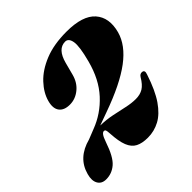

<svg xmlns="http://www.w3.org/2000/svg" viewBox="-193 -877 1054 1054"><g transform="rotate(-45 334.0 -350.0)"><path d="M-1.5 -79Q25 -178.5 138.5 -208.5L196.5 -231.5Q282.5 -264 346.2 -333.2Q410 -402.5 439 -513Q464 -607 457.5 -644Q451 -681 425 -681Q367.5 -681 345 -596.5L325.5 -522.5Q312.5 -474 277.2 -445.8Q242 -417.5 199.5 -417.5Q155 -417.5 136 -443Q117 -468.5 129.5 -515Q143 -565.5 185.8 -611.2Q228.5 -657 299.5 -685.8Q370.5 -714.5 469 -714.5Q594 -714.5 642.8 -659Q691.5 -603.5 667 -512Q645.5 -433 559.5 -368.5Q473.5 -304 312 -246.5L236 -219Q283 -218 325.5 -209.2Q368 -200.5 406 -192Q444 -183.5 477 -183.5Q511 -183.5 534.8 -198.2Q558.5 -213 580 -249.5Q590 -266 605 -264.5Q626.5 -263 615.5 -234.5Q585 -141.5 547.8 -87.2Q510.5 -33 467 -9.8Q423.5 13.5 374 13.5Q330 13.5 302.2 -0.8Q274.5 -15 260.2 -50.8Q246 -86.5 242.5 -151.5Q241.5 -170 238.8 -176.8Q236 -183.5 228 -183.5Q220 -183.5 211.8 -172.5Q203.5 -161.5 193.5 -132.5Q164.5 -46.5 129.8 -16.5Q95 13.5 50.5 13.5Q16 13.5 1.5 -12Q-13 -37.5 -1.5 -79Z"/></g></svg>

Font: Fraunces 72pt S000 Black
Style: Italic
Weight: 900
Italic angle: -16°
Version: Version 1.000; ttfautohint (v1.8.3)